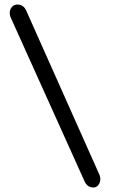

<svg xmlns="http://www.w3.org/2000/svg" viewBox="-20 -820 512 848"><path d="M28 -741Q23 -751 23 -763Q23 -778 32.5 -789Q42 -800 56 -800Q83 -800 95 -775L417 -53Q423 -41 423 -29Q423 -14 414.5 -3Q406 8 393 8Q366 8 354 -18Z"/></svg>

Font: Tsukimi Rounded Medium
Style: Regular
Weight: 500
Designer: Takashi Funayama
Foundry: Takashi Funayama
Version: Version 1.032; ttfautohint (v1.8.3)